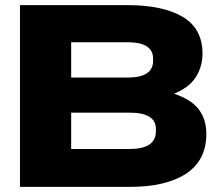

<svg xmlns="http://www.w3.org/2000/svg" viewBox="-20 -730 859 750"><path d="M58 0V-710H477Q617 -710 694 -664Q771 -618 771 -521Q771 -470 745 -429Q719 -388 660 -364Q728 -341 757 -302Q786 -263 786 -207Q786 -104 707.5 -52Q629 0 486 0ZM478 -565H258V-427H478Q578 -427 578 -492V-501Q578 -565 478 -565ZM258 -148H486Q589 -148 589 -217V-226Q589 -290 486 -290H258Z"/></svg>

Font: Special Gothic Extended Bold
Style: Regular
Weight: 700
Width: 7
Designer: Alistair McCready
Foundry: Monolith
Version: Version 1.000; ttfautohint (v1.8.4.7-5d5b)